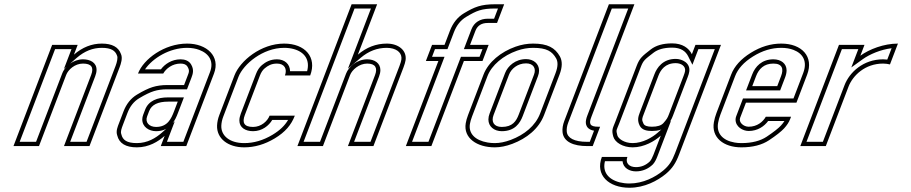

<svg xmlns="http://www.w3.org/2000/svg" viewBox="-20 -687 4286 903"><path d="M548.9 -433C537.2 -465.7 507.2 -482 458.9 -482C411.4 -482 367.7 -464.7 327.7 -430L345.3 -476H225.3L43.4 0H163.4L291.4 -335C300.8 -359.5 332.2 -388 370.4 -388C409.6 -388 422.4 -370.3 408.9 -335L280.9 0H400.9L542.3 -370C549.1 -387.8 557.6 -413.8 548.9 -433ZM293.2 -373.5C284.1 -363.9 277 -353.3 272.8 -342.1L149.6 -20H72.5L239.1 -456H316.3L280.5 -362.5ZM309.7 -387.8 340.9 -414.9C377.8 -446.9 416.5 -462 458.9 -462C503 -462 522.1 -448.6 530.1 -426.3L530.3 -425.5L530.7 -424.8C534.8 -415.6 530.5 -395.2 523.6 -377.1L387.1 -20H310L427.6 -327.9C431.6 -338.3 434 -348.2 434.1 -358.2C434.4 -393.5 403.1 -408 370.4 -408C347.2 -408 326.1 -399.4 309.7 -387.8Z M754.4 -48 736.1 0H856.1L986.4 -341C1017.4 -422.2 952.7 -482 860.3 -482C752.9 -482 655.1 -409.5 628.9 -341H747.6C760.7 -364.3 790.5 -388 829.3 -388C845.2 -388 855.9 -383.3 861.5 -374C872.9 -355 868.9 -347.5 861.4 -328L845.7 -287H765.7C740.7 -287 718.1 -283.8 697.7 -277.5C677.4 -271.2 652.9 -259.3 624.2 -242C595.5 -224.7 574.4 -198.3 560.9 -163L540.2 -109C533.1 -90.3 524.2 -70.7 531.4 -50C540.5 -12.7 571.3 6 623.8 6C680.5 6 724 -21.2 754.4 -48ZM770.9 -209H815.9L798.4 -163C785.5 -129.4 768.4 -90 714.2 -90C681 -90 661.3 -111.9 672.1 -140L681.2 -164C693 -194.9 723.3 -209 770.9 -209ZM741.2 -63C712.7 -37.9 673.7 -14 623.8 -14C575.8 -14 557.1 -28.8 550.9 -54.7L550.6 -55.7L550.3 -56.6C546.3 -68.3 551.1 -81.5 558.9 -101.9L579.5 -155.9C591.7 -187.8 609.9 -210 634.5 -224.9C662.3 -241.7 685.7 -252.8 703.7 -258.4C721.8 -264 742.4 -267 765.7 -267H859.5L880.1 -320.9C887.1 -339.1 893.7 -359.1 878.6 -384.3C868.1 -401.8 848.7 -408 829.3 -408C787.4 -408 754.8 -385.2 736.8 -361H662.1C698 -413.3 776.6 -462 860.3 -462C881.7 -462 901.1 -458.5 917.4 -452.3C964.4 -434.4 986.6 -397.5 967.7 -348.1L842.3 -20H765.1L802.1 -116.8ZM770.9 -229C720.1 -229 678.6 -213.1 662.6 -171.1L653.4 -147.1C650.7 -140.1 649.2 -132.8 649.1 -125.6C648.8 -90.3 680.6 -70 714.2 -70C781.7 -70 804.4 -122.7 817 -155.9L845 -229Z M1170.1 -90C1126.9 -90 1118.2 -111.1 1131.5 -146L1202.6 -332C1208.2 -346.7 1215.6 -357.8 1224.8 -365.5C1239.8 -378 1256 -388 1282.7 -388C1318.1 -388 1331.7 -362.5 1320.1 -332H1438.8C1471.7 -418 1414.8 -482 1316.2 -482C1207.4 -482 1109.1 -401.2 1082.6 -332L1011.5 -146C1005.1 -129.3 1001.6 -113 1000.9 -97C998.2 -35.9 1052 6 1128.4 6C1177.6 6 1225.4 -8 1272 -36C1321.7 -65.9 1350.1 -99.8 1366.6 -143H1247.9C1238.2 -117.8 1209.1 -90 1170.1 -90ZM1170.1 -70C1212.8 -70 1244.7 -96.2 1260.4 -123H1335C1319.4 -96.5 1297.1 -74.5 1261.7 -53.1C1217.8 -26.8 1173.7 -14 1128.4 -14C1058.3 -14 1018.9 -50.2 1020.9 -96.1C1021.5 -109.8 1024.5 -124 1030.2 -138.9L1101.3 -324.9C1124.5 -385.6 1216.5 -462 1316.2 -462C1332.4 -462 1347.2 -460.1 1360.1 -456.7C1414 -442.3 1438.3 -404.1 1424.4 -352H1344.2C1343.9 -385.7 1318.4 -408 1282.7 -408C1250.4 -408 1228.5 -394.7 1212 -380.9C1199.4 -370.4 1190.4 -356.1 1183.9 -339.1L1112.8 -153.1C1108.6 -142.1 1105.9 -131.4 1105.8 -120.6C1105.5 -86.7 1134.6 -70 1170.1 -70Z M1799.2 -482C1749.2 -482 1703.8 -464.7 1663.1 -430L1753.7 -667H1633.7L1378.8 0H1498.8L1626.4 -334C1635.7 -358.4 1668.8 -388 1707 -388C1746.5 -388 1756.4 -366.6 1743.9 -334L1616.3 0H1736.3L1877.7 -370C1883 -384 1886.3 -395.3 1887.5 -404C1894 -449.6 1854.4 -482 1799.2 -482ZM1799.2 -462C1804.6 -462 1809.7 -461.6 1814.5 -461C1853.2 -455.7 1871.5 -433.3 1867.7 -406.8C1866.9 -400.6 1864 -390.3 1859 -377.1L1722.5 -20H1645.3L1762.6 -326.9C1766.5 -337.1 1768.9 -347.2 1769 -357.4C1769 -390.1 1741.6 -408 1707 -408C1659 -408 1620 -373.1 1607.7 -341.1L1485 -20H1407.8L1647.4 -647H1724.6L1616.5 -364.1L1676.1 -414.8C1713.7 -446.8 1754.1 -462 1799.2 -462Z M1888.8 0H2008.8L2161.7 -400H2249.2L2278.2 -476H2190.7L2215.9 -542C2225.4 -566.7 2244.7 -579 2273.8 -579H2317.6L2351.2 -667H2310C2241.3 -667 2211.6 -654.2 2162.7 -625C2132.4 -607 2110.2 -579.3 2095.9 -542L2070.7 -476H2012L1982.9 -400H2041.7ZM1917.9 -20 2070.7 -420H2012L2025.7 -456H2084.5L2114.6 -534.9C2127.6 -568.8 2146.9 -592.3 2172.9 -607.8C2220.9 -636.4 2244.1 -647 2310 -647H2322.1L2303.8 -599H2273.8C2238.3 -599 2209.7 -581.7 2197.2 -549.1L2161.7 -456H2249.2L2235.4 -420H2147.9L1995 -20Z M2254 -336 2181.3 -146C2176 -132 2172.3 -119.2 2170.4 -107.5C2158.6 -37.6 2223.1 6 2307 6C2332.8 6 2360.4 0.5 2389.6 -10.5C2456.9 -35.9 2514 -81.1 2538.8 -146L2611.5 -336C2625 -371.3 2625.5 -400 2613.1 -422C2590.4 -462.2 2555.6 -482 2487.2 -482C2459.7 -482 2432.3 -477.2 2404.8 -467.5C2336.1 -443.3 2276.7 -395.5 2254 -336ZM2454.2 -389C2488.4 -389 2502.9 -365.9 2491.5 -336L2419.6 -148C2408 -117.7 2390.9 -90 2339.9 -90C2303 -90 2289.1 -114.1 2301.3 -146L2374 -336C2384.1 -362.6 2413.3 -389 2454.2 -389ZM2272.6 -328.9C2292.5 -380.9 2346.6 -425.8 2411.5 -448.6C2436.9 -457.6 2462.1 -462 2487.2 -462C2551.5 -462 2576.8 -445.5 2595.7 -412.2C2604 -397.4 2605.2 -375.7 2592.8 -343.1L2520.2 -153.1C2498 -95.2 2446.3 -53.2 2382.5 -29.2C2355.1 -18.9 2330 -14 2307 -14C2295.3 -14 2284.1 -14.9 2273.7 -16.7C2214 -26.7 2182.6 -59.7 2190.1 -104.2C2191.8 -114.2 2195 -125.8 2200 -138.9ZM2454.2 -409C2404.2 -409 2368.2 -376.9 2355.3 -343.1L2282.7 -153.1C2279.1 -143.9 2277.1 -134.7 2277 -125.5C2276.7 -91.8 2304.2 -70 2339.9 -70C2401.1 -70 2425.6 -107.7 2438.3 -140.9L2510.1 -328.9C2513.4 -337.5 2515.3 -346.3 2515.3 -355C2515.4 -387.7 2488.5 -409 2454.2 -409Z M2963.7 -667H2843.7L2633.9 -118C2626.8 -99.3 2624.1 -81.8 2625.7 -65.5C2630.5 -18.8 2679.1 0 2741.3 0H2767.6L2802.4 -91H2793.6C2752.7 -91 2749.2 -105.7 2761.2 -137ZM2934.7 -647 2742.5 -144.1C2739.7 -136.8 2737.4 -129.8 2736.2 -122.8C2734.5 -113.4 2734.2 -102.1 2740.6 -91.6C2748.3 -79.1 2761.8 -74.4 2773.8 -72.3L2753.8 -20H2741.3C2680 -20 2648.6 -38.2 2645.6 -67.5C2644.3 -80.2 2646.3 -94.5 2652.6 -110.9L2857.5 -647Z M3141 -483C3098.5 -483 3065.1 -473.5 3040.7 -454.5C3001.3 -423.7 2988.6 -414.6 2974.6 -378L2873.7 -114C2862.1 -83.7 2855.4 -77.2 2864.2 -45C2872 -16.6 2910.3 6 2955.4 6C3009.6 6 3059.3 -23.5 3087.7 -49L3053.6 40C3048 54.7 3042.3 65.3 3036.4 72C3017.9 90 2996.1 99 2971.1 99C2938.3 99 2919.9 79.3 2930.7 51H2810.7C2778 136.4 2843.1 196 2940.3 196C3011.3 196 3072.2 163.2 3111.4 131C3142.9 104.6 3158.8 78.9 3173.6 40L3370.8 -476H3250.8L3234 -432C3219.4 -461.1 3189.8 -483 3141 -483ZM3202 -353C3201.2 -347.7 3199 -340.3 3195.4 -331L3126.3 -150C3119.7 -132.8 3116.9 -127.2 3100.4 -108.5C3090.1 -96.8 3072 -91 3046.2 -91C3024.5 -91 3011.3 -95.7 3006.6 -105C2996.7 -124.3 3000.1 -130.7 3007.5 -150L3076.7 -331C3087 -358 3108.3 -390 3158 -390C3183.1 -390 3205.4 -376.3 3202 -353ZM3141 -463C3183.2 -463 3204.9 -445.4 3216.2 -423L3236.5 -382.5L3264.6 -456H3341.8L3155 32.9C3140.8 70 3127.4 91.5 3098.6 115.6C3062.1 145.7 3005 176 2940.3 176C2923.8 176 2908.5 174.1 2894.9 170.7C2839.1 156.6 2812.7 120 2825.2 71H2907.8C2910.9 103.8 2941 119 2971.1 119C3001.2 119 3028.4 107.6 3050.3 86.4L3050.9 85.8L3051.4 85.2C3059.9 75.6 3066.3 63 3072.3 47.1L3136 -119.4L3074.3 -63.9C3048.4 -40.6 3002.4 -14 2955.4 -14C2915.3 -14 2887.7 -35.1 2883.5 -50.3C2876 -77.8 2879.6 -73.3 2892.4 -106.9L2993.3 -370.9C3005.8 -403.6 3012.6 -407.2 3053.1 -438.7C3072.8 -454.1 3101.3 -463 3141 -463ZM3221.7 -350.1C3227.9 -391.7 3187.1 -410 3158 -410C3097.4 -410 3069.6 -368.6 3058 -338.1L2988.8 -157.1C2981.9 -139 2976.1 -120.6 2988.7 -95.9C2999.6 -74.7 3023.6 -71 3046.2 -71C3074.4 -71 3099.3 -77.1 3115.4 -95.3C3132.2 -114.3 3138.2 -125.2 3144.9 -142.9L3214.1 -323.9C3218 -333.9 3220.6 -342.2 3221.7 -350.1Z M3501.2 -91C3476.8 -91 3452.9 -111.7 3461 -133L3488.2 -204H3725.7L3776.1 -336C3808.4 -420.6 3751.4 -482 3654.4 -482C3605.2 -482 3557.4 -467.5 3510.9 -438.5C3464.4 -409.5 3433.6 -375.3 3418.6 -336L3349.4 -155C3344.1 -141 3340.1 -126.8 3337.6 -112.5C3324.8 -41 3382.2 6 3466.7 6C3520 6 3563.4 -5.2 3597 -27.5C3630.5 -49.8 3654 -68.3 3667.6 -83C3681.1 -97.7 3690.6 -112.3 3696.2 -127L3700.4 -138H3581.7C3568.4 -114.3 3541.1 -91 3501.2 -91ZM3617.2 -388C3659.8 -388 3666.4 -362.8 3653.4 -329L3635.5 -282H3518L3535.9 -329C3548.6 -362.2 3572.7 -388 3617.2 -388ZM3501.2 -71C3544 -71 3575.1 -93.7 3592.7 -118H3669.4C3664.7 -110.5 3659.7 -104 3652.9 -96.6C3641.4 -84.1 3618.7 -66 3585.9 -44.1C3556.5 -24.6 3517.3 -14 3466.7 -14C3455.3 -14 3444.7 -14.9 3434.8 -16.7C3377.5 -26.8 3348.7 -60.9 3357.3 -109C3359.6 -122.1 3363.2 -135 3368.1 -147.9L3437.3 -328.9C3450.4 -363.1 3477.5 -394.1 3521.5 -421.5C3565.3 -448.8 3609.3 -462 3654.4 -462C3676.5 -462 3695.8 -458.5 3711.6 -452.5C3757.7 -434.9 3778.1 -397.1 3757.4 -343.1L3711.9 -224H3474.4L3442.4 -140.1C3440.4 -135 3439.4 -129.7 3439.4 -124.4C3439.4 -90.8 3473 -71 3501.2 -71ZM3617.2 -408C3563 -408 3531.8 -374.3 3517.3 -336.1L3488.9 -262H3649.2L3672.1 -321.9C3676.5 -333.3 3679.3 -344.6 3679.4 -356C3679.4 -387.9 3653.7 -408 3617.2 -408Z M4165.6 -384 4203.1 -482C4136.3 -482 4068.5 -455.4 4026.3 -425L4045.8 -476H3925.8L3743.9 0H3863.9L3970.5 -279C3991 -332.7 4049.2 -388 4133.4 -388C4144.9 -388 4156.3 -386.3 4165.6 -384ZM4152.9 -406.7C4146.6 -407.5 4140.1 -408 4133.4 -408C4039.8 -408 3975 -346.7 3951.8 -286.1L3850.1 -20H3773L3939.6 -456H4016.8L3983.8 -369.8L4038 -408.8C4070.5 -432.1 4122.7 -454.1 4173.4 -460.2Z"/></svg>

Font: Din Kursivschrift
Style: BreitGhost
Weight: 400
Version: Version 1.089